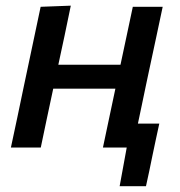

<svg xmlns="http://www.w3.org/2000/svg" viewBox="-20 -521 634 678"><path d="M18.5 0Q30 -54.5 41 -105.5Q51.5 -156.5 64.5 -218L75 -267.5Q90 -337.5 101 -390.5Q112 -443 123.5 -497L230 -501Q218.5 -445.5 208 -395Q197 -344.5 186 -292.5H405.5Q418 -353 428.5 -400.5Q438.5 -448 449 -497H554.5Q543 -443 531.8 -390.2Q520.5 -337.5 505.5 -267.5L495 -218Q487.5 -181 480.5 -148.5Q473.5 -116 467 -84.5H542.5Q536.5 -57 530.2 -27.8Q524 1.5 518 30Q512.5 57 507 83.5Q501 110 495.5 136.5H402.5L427.5 0H343.5Q355 -54.5 365.5 -104.2Q376 -154 387.5 -208H168Q155.5 -150 145.2 -101.2Q135 -52.5 124 0Z"/></svg>

Font: Heraclito Medium
Style: Italic
Weight: 500
Italic angle: -12°
Designer: Kostas Bartsokas (font) & Cristiano Sobral (main changes)
Foundry: Kostas Bartsokas (font) & Cristiano Sobral (main changes)
Version: Version 1.00;July 8, 2020;FontCreator 13.0.0.2655 64-bit